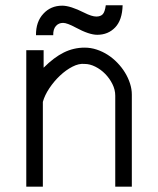

<svg xmlns="http://www.w3.org/2000/svg" viewBox="-20 -704 596 724"><path d="M477.1 0H414.6V-343.3Q414.6 -365.7 403.8 -387.2Q393.1 -408.7 376.5 -425.5Q359.9 -442.4 339.4 -452.6Q318.8 -462.9 299.3 -462.9Q277.8 -465.3 253.2 -452.6Q228.5 -439.9 206.1 -418.7Q183.6 -397.5 166 -371.1Q148.4 -344.7 141.6 -319.8V0H79.1V-514.6H144.5V-448.7Q183.6 -487.8 220.7 -506.1Q257.8 -524.4 299.3 -524.4Q322.3 -524.4 344.5 -517.1Q366.7 -509.8 386.5 -497.1Q406.2 -484.4 422.9 -467Q439.5 -449.7 451.4 -430.2Q463.4 -410.6 470.2 -389.4Q477.1 -368.2 477.1 -347.2ZM115.7 -571.3Q115.2 -622.1 143.6 -652.3Q171.4 -682.6 214.8 -682.6Q245.1 -682.6 297.4 -656.2Q326.2 -641.6 343.3 -641.6Q358.9 -641.6 367.2 -650.1Q375.5 -658.7 378.9 -684.1H442.4Q440.9 -628.4 414.3 -600.6Q387.7 -572.8 346.7 -572.8Q315.9 -572.8 265.6 -600.1Q232.9 -617.7 217.8 -617.7Q201.2 -617.7 190.9 -606Q180.2 -594.2 180.7 -571.3Z"/></svg>

Font: Saysettha OT
Style: Regular
Weight: 400
Designer: John M. Durdin and Silvain Dupertuis
Foundry: Lao Script for Windows
Version: Version 2.000